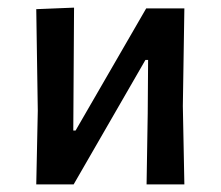

<svg xmlns="http://www.w3.org/2000/svg" viewBox="-20 -483 578 503"><path d="M75 0 79 -193 75 -459 174 -463 172 -141H178L363 -461H463L459 -205L463 0H364L367 -186L368 -326H361L173 0Z"/></svg>

Font: Alegreya Sans Medium
Style: Regular
Weight: 500
Designer: Juan Pablo del Peral
Foundry: Huerta Tipografica
Version: Version 2.007